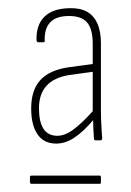

<svg xmlns="http://www.w3.org/2000/svg" viewBox="-20 -683 320 468"><path d="M117 -333Q87 -333 71.5 -355.5Q56 -378 56 -419Q56 -463 78 -487.5Q100 -512 147 -519L206 -527V-576Q206 -612 192.5 -628Q179 -644 148 -644Q87 -644 89 -584Q89 -580 87 -580H73Q70 -580 69 -585Q68 -622 88 -642Q108 -662 148 -663Q174 -664 191 -655Q208 -646 217 -626.5Q226 -607 226 -578V-415Q226 -397 227 -378.5Q228 -360 229 -346Q229 -341 225 -341H213Q209 -341 209 -345Q208 -360 207.5 -370.5Q207 -381 207 -390Q184 -363 162 -348Q140 -333 117 -333ZM57 -235Q53 -235 53 -239V-251Q53 -255 57 -255H223Q226 -255 226 -251V-239Q226 -235 223 -235ZM120 -352Q139 -352 160.5 -368.5Q182 -385 206 -412V-508L148 -500Q75 -488 75 -419Q75 -386 86 -369Q97 -352 120 -352Z"/></svg>

Font: Sofia Sans Condensed Thin
Style: Regular
Weight: 250
Version: Version 4.100